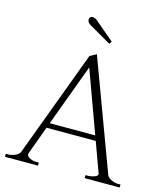

<svg xmlns="http://www.w3.org/2000/svg" viewBox="-130 -1009 956 1108"><g transform="rotate(15 347.5 -455.0)"><path d="M266 -891Q266 -900 272 -905Q278 -910 286 -910Q300 -910 318 -894L428 -801L417 -786L287 -861Q266 -873 266 -891ZM690 -18V0H481V-18H494Q515 -18 535.5 -26Q556 -34 552 -46L487 -224H193L131 -55Q126 -39 146 -28.5Q166 -18 187 -18H202V0H5V-18H20Q40 -18 61.5 -28Q83 -38 88 -52L325 -688L364 -709L608 -52Q614 -38 634.5 -28Q655 -18 674 -18ZM476 -254 341 -624 204 -254Z"/></g></svg>

Font: Taviraj ExtraLight
Style: Regular
Weight: 275
Designer: Katatrad Team
Foundry: CadsonDemak
Version: Version 1.001